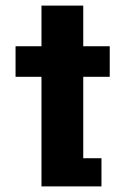

<svg xmlns="http://www.w3.org/2000/svg" viewBox="-20 -665 490 685"><path d="M277 -100.5H342V0H128V-391H35.5V-500H128V-645H277V-500H371.5V-391H277Z"/></svg>

Font: League Mono Condensed
Style: Bold
Weight: 700
Width: 1
Designer: Tyler Finck
Foundry: The League of Moveable Type / Tyler Finck
Version: Version 2.210